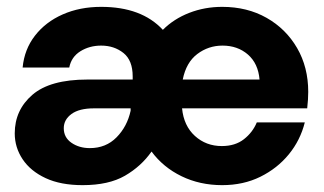

<svg xmlns="http://www.w3.org/2000/svg" viewBox="-20 -528 944 560"><path d="M221 12Q157 12 113 -8.5Q69 -29 46 -63.5Q23 -98 23 -139Q23 -207 74.5 -251.5Q126 -296 235 -296H367V-305Q367 -352 340 -373.5Q313 -395 275 -395Q241 -395 214.5 -378.5Q188 -362 182 -331H46Q51 -384 82 -424Q113 -464 163 -486Q213 -508 275 -508Q393 -508 455 -441Q487 -473 532 -490.5Q577 -508 628 -508Q701 -508 757.5 -476Q814 -444 846.5 -388Q879 -332 879 -260Q879 -239 876 -212H511Q516 -161 548.5 -131.5Q581 -102 627 -102Q666 -102 691.5 -122Q717 -142 729 -171H869Q856 -119 822.5 -78Q789 -37 739.5 -12.5Q690 12 628 12Q563 12 509.5 -14Q456 -40 422 -86Q392 -43 344.5 -15.5Q297 12 221 12ZM513 -296H737Q733 -343 703 -369Q673 -395 629 -395Q588 -395 555.5 -370.5Q523 -346 513 -296ZM242 -96Q289 -96 320 -127.5Q351 -159 361 -205V-212H254Q211 -212 188.5 -195.5Q166 -179 166 -154Q166 -127 188.5 -111.5Q211 -96 242 -96Z"/></svg>

Font: Host Grotesk Black
Style: Regular
Weight: 900
Designer: Doğukan Karapınar based on Poppins by Indian Type Foundry, Jonny Pinhorn
Foundry: Element Type
Version: Version 1.000; ttfautohint (v1.8.4.7-5d5b);gftools[0.9.33]